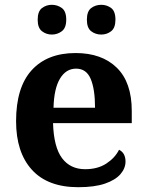

<svg xmlns="http://www.w3.org/2000/svg" viewBox="-20 -770 611 800"><path d="M306 10Q179 10 113 -62.5Q47 -135 47 -265Q47 -406 112 -477.5Q177 -549 295 -549Q404 -549 466.5 -488Q529 -427 529 -308V-257H201Q204 -157 238.5 -111Q273 -65 335 -65Q387 -65 423 -88.5Q459 -112 476 -146Q490 -139 496.5 -126.5Q503 -114 503 -97Q503 -69 482 -44.5Q461 -20 417.5 -5Q374 10 306 10ZM376 -321Q376 -398 358 -441Q340 -484 297 -484Q255 -484 230 -442.5Q205 -401 203 -321ZM402 -626Q378 -626 360 -639.8Q342 -653.6 342 -687.7Q342 -723 360 -736.5Q378 -750 402 -750Q425 -750 443 -736.7Q461 -723.4 461 -688Q461 -653.7 443 -639.8Q425 -626 402 -626ZM196 -626Q173 -626 155 -639.8Q137 -653.6 137 -687.7Q137 -723 155 -736.5Q173 -750 196 -750Q219 -750 237.5 -736.7Q256 -723.4 256 -688Q256 -653.7 237.5 -639.8Q219 -626 196 -626Z"/></svg>

Font: Noto Serif Gujarati
Style: Regular
Weight: 400
Designer: Universal Thirst, Indian Type Foundry and the Monotype Design Team
Foundry: Monotype Imaging Inc.
Version: Version 2.102